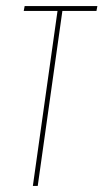

<svg xmlns="http://www.w3.org/2000/svg" viewBox="-20 -611 340 631"><path d="M88 0 169 -575H58L61 -591H300L297 -575H185L104 0Z"/></svg>

Font: Alumni Sans Pinstripe
Style: Italic
Weight: 400
Italic angle: -8°
Designer: Robert E. Leuschke
Foundry: Robert E. Leuschke
Version: Version 1.010; ttfautohint (v1.8.4.7-5d5b)